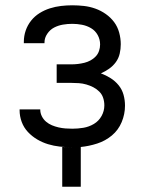

<svg xmlns="http://www.w3.org/2000/svg" viewBox="-20 -548 540 725"><path d="M215 157V7Q224 7 232 7.5Q240 8 249 8H251Q228 8 205.5 5.5Q183 3 161.5 -3.5Q140 -10 120.5 -21.5Q101 -33 85.5 -49.5Q70 -66 62 -87.5Q54 -109 54 -132V-135H132V-134Q132 -121 138 -109Q144 -97 154 -88.5Q164 -80 176 -75Q188 -70 201 -67Q214 -64 227 -63Q240 -62 253 -62Q274 -62 295 -65.5Q316 -69 334.5 -80Q353 -91 363.5 -110Q374 -129 374 -150Q374 -165 369.5 -178.5Q365 -192 355 -202Q345 -212 332.5 -218.5Q320 -225 306 -229Q292 -233 278 -234Q264 -235 250 -235H194V-305H250Q262 -305 274.5 -306.5Q287 -308 299 -311Q311 -314 322 -320Q333 -326 341.5 -335Q350 -344 354 -356Q358 -368 358 -380Q358 -399 349 -415.5Q340 -432 324 -441.5Q308 -451 289.5 -454.5Q271 -458 253 -458Q235 -458 217.5 -455Q200 -452 184.5 -444Q169 -436 158.5 -420.5Q148 -405 148 -388V-385H70V-390Q70 -412 77 -432.5Q84 -453 97.5 -470Q111 -487 129.5 -498.5Q148 -510 168.5 -516.5Q189 -523 210.5 -525.5Q232 -528 253 -528Q275 -528 297 -525.5Q319 -523 340 -515.5Q361 -508 379.5 -495Q398 -482 411 -464.5Q424 -447 430 -425Q436 -403 436 -381Q436 -363 432 -345.5Q428 -328 417.5 -313.5Q407 -299 392 -288.5Q377 -278 361 -271Q380 -264 397.5 -253Q415 -242 428 -226Q441 -210 446.5 -190Q452 -170 452 -149Q452 -117 439.5 -87Q427 -57 402.5 -36.5Q378 -16 347 -6Q316 4 285 7V157Z"/></svg>

Font: Iosevka srxl
Style: Regular
Weight: 400
Monospace: yes
Designer: Belleve Invis
Foundry: Belleve Invis
Version: Version 33.0.1; ttfautohint (v1.8.3)